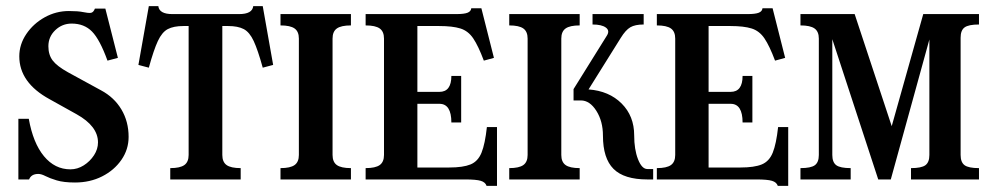

<svg xmlns="http://www.w3.org/2000/svg" viewBox="-20 -586 3241 627"><path d="M205 -550Q235 -550 251.5 -546.5Q268 -543 276.5 -544Q285 -545 290 -558H324L365 -397L331 -388Q306 -457 280.5 -483Q255 -509 214 -509Q183 -509 160.5 -487.5Q138 -466 138 -435Q138 -407 152 -388.5Q166 -370 202 -350L310 -291Q353 -268 376.5 -228.5Q400 -189 400 -139Q400 -98 376.5 -64Q353 -30 313.5 -10Q274 10 225 10Q188 10 165 3Q142 -4 128.5 -11Q115 -18 105 -18Q82 -18 75 0H40V-198H74Q88 -119 123.5 -76Q159 -33 210 -33Q233 -33 253.5 -46Q274 -59 287 -79Q300 -99 300 -121Q300 -174 230 -213L142 -262Q43 -316 43 -402Q43 -441 66 -475Q89 -509 126 -529.5Q163 -550 205 -550Z M536 -37Q568 -37 582 -47Q596 -57 596 -80V-501H579Q547 -501 528 -491Q509 -481 495.5 -452Q482 -423 466 -365L432 -374L466 -566H497Q500 -540 543 -540H761Q804 -540 807 -566H838L872 -374L838 -365Q822 -423 808.5 -452Q795 -481 776 -491Q757 -501 725 -501H706V-80Q706 -57 720 -47Q734 -37 766 -37V0H536Z M896 -37Q928 -37 942 -47Q956 -57 956 -80V-460Q956 -483 942 -493Q928 -503 896 -503V-540H1126V-503Q1094 -503 1080 -493Q1066 -483 1066 -460V-80Q1066 -57 1080 -47Q1094 -37 1126 -37V0H896Z M1174 -37Q1206 -37 1220 -47Q1234 -57 1234 -80V-460Q1234 -483 1220 -493Q1206 -503 1174 -503V-540H1470Q1496 -540 1507 -544.5Q1518 -549 1519 -559H1552L1593 -397L1560 -388Q1542 -436 1525.5 -460.5Q1509 -485 1483.5 -493Q1458 -501 1414 -501H1343V-286H1415Q1454 -286 1454 -338H1486V-186H1454Q1454 -247 1415 -247H1343V-39H1447Q1492 -39 1516.5 -49Q1541 -59 1552.5 -87.5Q1564 -116 1570 -171H1603V21H1569Q1565 9 1550 4.5Q1535 0 1500 0H1174Z M2113 -34V0H2094Q2018 0 1983.5 -34.5Q1949 -69 1949 -143Q1949 -190 1927.5 -224Q1906 -258 1877 -258H1853V-295L1962 -470Q1972 -486 1958.5 -496Q1945 -506 1915 -506V-540H2082V-506Q2054 -506 2038.5 -497Q2023 -488 2007 -462L1902 -294Q1969 -289 2010 -248Q2051 -207 2051 -144Q2051 -98 2063.5 -66Q2076 -34 2094 -34ZM1643 -37Q1675 -37 1689 -47Q1703 -57 1703 -80V-460Q1703 -483 1689 -493Q1675 -503 1643 -503V-540H1873V-503Q1841 -503 1827 -493Q1813 -483 1813 -460V-80Q1813 -57 1827 -47Q1841 -37 1873 -37V0H1643Z M2125 -37Q2157 -37 2171 -47Q2185 -57 2185 -80V-460Q2185 -483 2171 -493Q2157 -503 2125 -503V-540H2421Q2447 -540 2458 -544.5Q2469 -549 2470 -559H2503L2544 -397L2511 -388Q2493 -436 2476.5 -460.5Q2460 -485 2434.5 -493Q2409 -501 2365 -501H2294V-286H2366Q2405 -286 2405 -338H2437V-186H2405Q2405 -247 2366 -247H2294V-39H2398Q2443 -39 2467.5 -49Q2492 -59 2503.5 -87.5Q2515 -116 2521 -171H2554V21H2520Q2516 9 2501 4.5Q2486 0 2451 0H2125Z M2654 -80V-460Q2654 -483 2640 -493Q2626 -503 2594 -503V-540H2771L2892 -174L2995 -540H3177V-506Q3143 -506 3130 -496.5Q3117 -487 3117 -463V-80Q3117 -56 3130 -46.5Q3143 -37 3177 -37V0H2955V-37Q2989 -37 3002 -46.5Q3015 -56 3015 -80V-457L2889 0H2848L2698 -458V-80Q2698 -56 2711 -46.5Q2724 -37 2758 -37V0H2594V-37Q2628 -37 2641 -46.5Q2654 -56 2654 -80Z"/></svg>

Font: Girassol
Style: Regular
Weight: 400
Width: 3
Designer: Liam Spradlin
Version: Version 1.004